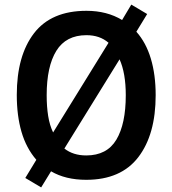

<svg xmlns="http://www.w3.org/2000/svg" viewBox="-20 -772 750 835"><path d="M657 -358Q657 -187 581.5 -88.5Q506 10 355 10Q265 10 202 -27L159 43L90 2L138 -77Q94 -128 73.5 -198.5Q53 -269 53 -359Q53 -530 128 -627.5Q203 -725 356 -725Q445 -725 511 -685L551 -752L620 -711L573 -634Q615 -587 636 -517Q657 -447 657 -358ZM183 -358Q183 -308 189.5 -267.5Q196 -227 211 -196L452 -586Q414 -619 356 -619Q267 -619 225 -551Q183 -483 183 -358ZM527 -358Q527 -454 500 -514L260 -126Q298 -96 355 -96Q445 -96 486 -164.5Q527 -233 527 -358Z"/></svg>

Font: Noto Sans Khmer SemiCondensed SemiBold
Style: Regular
Weight: 600
Width: 4
Designer: Danh Hong and the Monotype Design Team
Foundry: Monotype Imaging Inc.
Version: Version 2.004; ttfautohint (v1.8.4.7-5d5b)